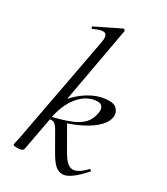

<svg xmlns="http://www.w3.org/2000/svg" viewBox="-183 -808 783 900"><g transform="rotate(30 208.5 -358.5)"><path d="M62 8Q48 8 43.5 6.5Q39 5 39 2Q39 -2 44.5 -25Q50 -48 54 -74L156 -619Q163 -655 148 -664Q133 -673 88 -651Q84 -649 81.5 -655Q79 -661 83 -662L212 -725Q216 -727 220 -723Q224 -719 223 -717L131 -207L94 -7Q92 8 62 8ZM307 9Q285 9 267.5 -5.5Q250 -20 228 -58L170 -159Q158 -178 148 -183Q138 -188 113 -182L204 -212L273 -92Q294 -56 308.5 -45Q323 -34 338 -34Q350 -34 367 -44Q384 -54 404 -75Q408 -79 412 -74.5Q416 -70 413 -67Q346 9 307 9ZM113 -182V-195Q179 -210 220 -226.5Q261 -243 282 -265.5Q303 -288 309 -321Q314 -344 306 -356.5Q298 -369 281 -369Q230 -369 189 -325.5Q148 -282 131 -207L104 -243Q128 -288 163 -323Q198 -358 240 -378.5Q282 -399 325 -399Q351 -399 363 -388Q375 -377 378.5 -363Q382 -349 379 -339Q374 -309 339 -278.5Q304 -248 246 -223.5Q188 -199 113 -182Z"/></g></svg>

Font: Cormorant
Style: Italic
Weight: 400
Italic angle: -10°
Designer: Christian Thalmann (Catharsis Fonts)
Foundry: Catharsis Fonts
Version: Version 4.000